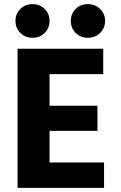

<svg xmlns="http://www.w3.org/2000/svg" viewBox="-20 -910 584 930"><path d="M484 0H65V-674H480V-551H220V-398H452V-276H220V-123H484ZM489 -809Q489 -774 465 -750.5Q441 -727 406 -727Q370 -727 346.5 -750.5Q323 -774 323 -809Q323 -843 346.5 -866.5Q370 -890 406 -890Q441 -890 465 -866.5Q489 -843 489 -809ZM220 -809Q220 -774 196.5 -750.5Q173 -727 138 -727Q102 -727 78.5 -750.5Q55 -774 55 -809Q55 -843 78.5 -866.5Q102 -890 138 -890Q173 -890 196.5 -866.5Q220 -843 220 -809Z"/></svg>

Font: Hind Guntur
Style: Bold
Weight: 700
Designer: Manushi Parikh, Hitesh Malaviya
Foundry: Indian Type Foundry
Version: Version 1.002;PS 1.0;hotconv 1.0.86;makeotf.lib2.5.63406; tt